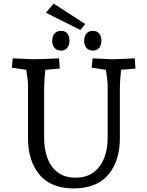

<svg xmlns="http://www.w3.org/2000/svg" viewBox="-20 -1035 822 1070"><path d="M391 15Q264 15 200 -61.5Q136 -138 136 -266V-565Q136 -576 133 -598.5Q130 -621 126.5 -645Q123 -669 120 -682L161 -641L46 -658L51 -710Q70 -709 93 -708Q116 -707 136.5 -706Q157 -705 166 -705Q184 -705 211.5 -706Q239 -707 266 -708Q293 -709 309 -710L313 -653L199 -643L236 -682Q235 -671 232.5 -646Q230 -621 228 -591Q226 -561 226 -535V-266Q226 -202 245 -152Q264 -102 303 -73.5Q342 -45 400 -45Q461 -45 500.5 -74Q540 -103 560 -153Q580 -203 580 -266V-565Q580 -573 578 -590Q576 -607 573 -626.5Q570 -646 567.5 -661.5Q565 -677 564 -682L608 -640L491 -658L496 -710Q524 -709 555 -707Q586 -705 601 -705Q633 -705 668 -707Q703 -709 731 -710L735 -653L621 -643L658 -682Q657 -671 654.5 -646Q652 -621 650 -591Q648 -561 648 -535V-266Q648 -138 583.5 -61.5Q519 15 391 15ZM497 -753Q474 -753 461.5 -768.5Q449 -784 449 -807Q449 -832 461.5 -847.5Q474 -863 497 -863Q520 -863 532.5 -848.5Q545 -834 545 -807Q545 -783 532.5 -768Q520 -753 497 -753ZM320 -753Q297 -753 284 -768Q271 -783 271 -807Q271 -833 284 -848Q297 -863 320 -863Q343 -863 355 -848.5Q367 -834 367 -807Q367 -784 355 -768.5Q343 -753 320 -753ZM428 -868 236 -964 279 -1015 455 -901Z"/></svg>

Font: Andada Pro
Style: Regular
Weight: 400
Designer: Carolina Giovagnoli
Foundry: Huerta Tipografica
Version: Version 3.003